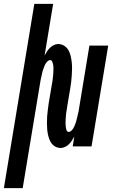

<svg xmlns="http://www.w3.org/2000/svg" viewBox="-70 -755 590 990"><path d="M-50 215 107 -735H204L160 -469Q166 -480 172.5 -490Q179 -500 187.5 -508.5Q196 -517 207.5 -522.5Q219 -528 230 -528Q247 -528 261 -519Q275 -510 283 -496Q291 -482 294.5 -466Q298 -450 300 -433.5Q302 -417 301.5 -400Q301 -383 300 -366Q299 -349 297 -332Q295 -315 292 -298L277 -209Q276 -202 275 -194.5Q274 -187 272.5 -180Q271 -173 270.5 -166Q270 -159 269.5 -152Q269 -145 268.5 -137.5Q268 -130 268 -123Q268 -116 268.5 -109Q269 -102 270 -95.5Q271 -89 274 -82Q277 -75 284 -75Q292 -75 298 -81Q304 -87 308 -93.5Q312 -100 315 -107.5Q318 -115 320.5 -122Q323 -129 324.5 -136Q326 -143 328 -150.5Q330 -158 331.5 -165.5Q333 -173 335 -180L391 -520H488L402 0H305L313 -51Q307 -40 300.5 -30Q294 -20 285.5 -11.5Q277 -3 265.5 2.5Q254 8 243 8Q226 8 212 -1Q198 -10 190.5 -24Q183 -38 179 -54Q175 -70 173.5 -86.5Q172 -103 172 -120Q172 -137 173 -154Q174 -171 176.5 -188Q179 -205 181 -222L196 -311Q197 -318 198.5 -325.5Q200 -333 201 -340Q202 -347 202.5 -354Q203 -361 204 -368Q205 -375 205 -382.5Q205 -390 205.5 -397Q206 -404 205.5 -411Q205 -418 203.5 -424.5Q202 -431 199 -438Q196 -445 189 -445Q181 -445 175 -439Q169 -433 165 -426.5Q161 -420 158.5 -412.5Q156 -405 153 -398Q150 -391 148.5 -384Q147 -377 145.5 -369.5Q144 -362 142 -354.5Q140 -347 139 -340L47 215Z"/></svg>

Font: Iosevka Term Curly
Style: Bold Italic
Weight: 700
Italic angle: -9°
Designer: Belleve Invis
Foundry: Belleve Invis
Version: Version 32.3.0